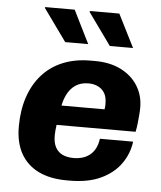

<svg xmlns="http://www.w3.org/2000/svg" viewBox="-53 -783 706 840"><g transform="rotate(5 300.0 -363.5)"><path d="M272 10Q198 10 147 -15Q96 -40 69 -88Q42 -136 42 -206Q42 -278 61.5 -336Q81 -394 118 -435.5Q155 -477 208.5 -499Q262 -521 330 -521H349Q415 -521 463 -497Q511 -473 537.5 -431Q564 -389 564 -335Q564 -321 562.5 -303Q561 -285 559 -266Q557 -247 553 -228H206Q202 -201 202 -180Q202 -148 213.5 -128Q225 -108 245 -99Q265 -90 292 -90Q338 -90 366 -114Q394 -138 400 -184H546Q539 -130 507.5 -86Q476 -42 420.5 -16Q365 10 284 10ZM220 -314H409Q411 -324 411 -330V-340Q411 -368 400.5 -385.5Q390 -403 371.5 -412Q353 -421 330 -421Q295 -421 271.5 -404.5Q248 -388 235 -360Q225 -339 220 -314ZM408 -592 306 -734 310 -737H437L510 -592ZM212 -592 110 -734 112 -737H241L313 -592Z"/></g></svg>

Font: Chivo Mono Medium
Style: Bold Italic
Weight: 700
Italic angle: -8.05°
Monospace: yes
Version: Version 1.008